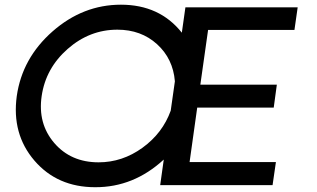

<svg xmlns="http://www.w3.org/2000/svg" viewBox="-20 -781 1336 810"><path d="M1222.2 -654.8H857.9L825.2 -423.8H1147.9L1134.8 -327.1H812L779.8 -97.2H1144L1129.9 0H655.8L670.9 -107.9Q543.9 9.3 381.8 8.8Q221.7 8.8 125.2 -103.5Q28.8 -215.8 50.8 -376Q73.7 -536.1 201.9 -648.7Q330.1 -761.2 490.2 -761.2Q653.3 -761.2 747.1 -643.1L762.2 -750H1235.8ZM396 -96.2Q496.1 -96.2 581.1 -157.7Q666 -219.2 700.2 -314L717.8 -438Q710 -533.2 642.6 -594.5Q575.2 -655.8 475.1 -655.8Q357.9 -655.8 265.4 -574.5Q172.9 -493.2 155.8 -376Q138.7 -259.8 208.7 -178Q278.8 -96.2 396 -96.2Z"/></svg>

Font: Oakes Grotesk
Style: Medium Italic
Weight: 500
Designer: Samuel Oakes
Foundry: Samuel Oakes
Version: Version 1.0 | wf-rip DC20170320